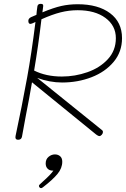

<svg xmlns="http://www.w3.org/2000/svg" viewBox="-20 -721 654 996"><path d="M302 -293Q238 -293 173 -317L508 -47Q514 -43 514 -36Q514 -29 508 -22Q502 -15 495 -15Q490 -15 479 -23L146 -294Q132 -211 114 -121L94 -12Q91 4 74 4Q60 4 60 -9Q60 -14 61 -17Q93 -166 121 -320Q143 -440 164 -607L146 -599L138 -597Q127 -597 127 -613Q127 -625 141 -632L169 -644Q170 -661 174 -688Q176 -701 191 -701Q198 -701 201.5 -698.5Q205 -696 204 -688L200 -657Q258 -681 298 -690Q338 -699 383 -699Q489 -699 551 -652.5Q613 -606 613 -523Q613 -452 569.5 -400Q526 -348 455 -320.5Q384 -293 302 -293ZM301 -324Q369 -324 433.5 -346.5Q498 -369 539.5 -414Q581 -459 581 -523Q581 -588 527 -628Q473 -668 383 -668Q338 -668 294.5 -657Q251 -646 195 -621Q179 -485 157 -355Q219 -324 301 -324ZM303 118Q303 151 278.5 181Q254 211 202 251Q196 255 193 255Q189 255 185.5 251.5Q182 248 182 243Q182 240 186 236L201 222Q243 185 257 164H252Q237 164 227 154Q217 144 217 127Q217 105 232 92.5Q247 80 265 80Q281 80 292 89.5Q303 99 303 118Z"/></svg>

Font: Mali ExtraLight
Style: Italic
Weight: 275
Italic angle: -10°
Version: Version 1.000; ttfautohint (v1.6)